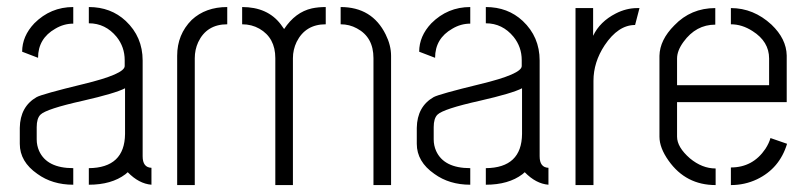

<svg xmlns="http://www.w3.org/2000/svg" viewBox="-20 -534 2329 554"><path d="M37.1 -119.1Q37.1 -67.4 87.9 -32.2Q130.9 -1 191.4 -1V-48.8Q115.2 -48.8 92.8 -98.6Q85.9 -114.3 85.9 -131.8V-167Q85.9 -192.4 96.7 -203.1Q113.3 -219.7 218.8 -243.2Q312.5 -264.6 340.8 -279.3V-147.5Q339.8 -49.8 236.3 -48.8V-1Q301.8 -1 341.8 -31.2Q345.7 -34.2 348.6 -37.1Q380.9 -3.9 417 -1V-49.8Q391.6 -50.8 391.6 -83V-359.4Q391.6 -427.7 342.8 -473.6Q299.8 -513.7 236.3 -513.7V-466.8Q284.2 -466.8 316.4 -427.7Q339.8 -398.4 339.8 -360.4V-343.8Q340.8 -320.3 218.8 -291Q102.5 -262.7 85.9 -253.9Q38.1 -226.6 37.1 -165ZM43.9 -384.8 89.8 -367.2Q89.8 -422.9 139.6 -451.2Q164.1 -465.8 191.4 -465.8V-513.7Q126 -513.7 79.1 -466.8Q43.9 -429.7 43.9 -384.8Z M491.2 0V-373Q491.2 -434.6 533.2 -476.6Q573.2 -513.7 635.7 -513.7V-463.9Q576.2 -463.9 551.8 -412.1Q542 -390.6 542 -366.2V0ZM678.7 -463.9V-513.7Q752 -513.7 790 -463.9Q794.9 -457 799.8 -450.2Q832 -499 879.9 -509.8Q898.4 -513.7 919.9 -513.7V-463.9Q861.3 -463.9 835.9 -413.1Q825.2 -390.6 825.2 -366.2V0H774.4V-366.2Q774.4 -424.8 728.5 -451.2Q706.1 -463.9 678.7 -463.9ZM962.9 -463.9V-513.7Q1053.7 -513.7 1092.8 -434.6Q1108.4 -403.3 1108.4 -373V0H1057.6V-366.2Q1057.6 -426.8 1009.8 -452.1Q988.3 -463.9 962.9 -463.9Z M1182.6 -119.1Q1182.6 -67.4 1233.4 -32.2Q1276.4 -1 1336.9 -1V-48.8Q1260.7 -48.8 1238.3 -98.6Q1231.4 -114.3 1231.4 -131.8V-167Q1231.4 -192.4 1242.2 -203.1Q1258.8 -219.7 1364.3 -243.2Q1458 -264.6 1486.3 -279.3V-147.5Q1485.4 -49.8 1381.8 -48.8V-1Q1447.3 -1 1487.3 -31.2Q1491.2 -34.2 1494.1 -37.1Q1526.4 -3.9 1562.5 -1V-49.8Q1537.1 -50.8 1537.1 -83V-359.4Q1537.1 -427.7 1488.3 -473.6Q1445.3 -513.7 1381.8 -513.7V-466.8Q1429.7 -466.8 1461.9 -427.7Q1485.4 -398.4 1485.4 -360.4V-343.8Q1486.3 -320.3 1364.3 -291Q1248 -262.7 1231.4 -253.9Q1183.6 -226.6 1182.6 -165ZM1189.5 -384.8 1235.4 -367.2Q1235.4 -422.9 1285.2 -451.2Q1309.6 -465.8 1336.9 -465.8V-513.7Q1271.5 -513.7 1224.6 -466.8Q1189.5 -429.7 1189.5 -384.8Z M1640.6 0V-510.7H1691.4V-430.7Q1710.9 -471.7 1756.8 -495.1Q1787.1 -510.7 1819.3 -510.7H1825.2L1812.5 -461.9Q1763.7 -461.9 1724.6 -403.3Q1692.4 -354.5 1692.4 -300.8V0Z M1882.8 -139.6V-373Q1883.8 -418.9 1925.8 -460.9Q1973.6 -510.7 2043.9 -510.7V-462.9Q1988.3 -462.9 1952.1 -413.1Q1933.6 -387.7 1933.6 -365.2V-288.1H2199.2V-365.2Q2199.2 -414.1 2151.4 -444.3Q2121.1 -463.9 2088.9 -463.9V-510.7Q2154.3 -510.7 2206.1 -462.9Q2249 -421.9 2250 -374V-239.3H1933.6V-139.6Q1933.6 -109.4 1970.7 -77.1Q2005.9 -47.9 2044.9 -47.9V0Q1959 0 1909.2 -70.3Q1882.8 -107.4 1882.8 -139.6ZM2088.9 0V-50.8Q2152.3 -50.8 2188.5 -104.5Q2199.2 -121.1 2203.1 -135.7L2251 -119.1Q2229.5 -47.9 2164.1 -16.6Q2128.9 0 2088.9 0Z"/></svg>

Font: Post No Bills Colombo
Style: Regular
Weight: 400
Designer: Kosala Senevirathne, Siva Puranthara, Lasantha Premarathna, Tharique Azeez
Foundry: Mooniak
Version: Version 1.220 ; ttfautohint (v1.6)